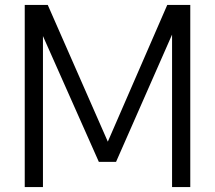

<svg xmlns="http://www.w3.org/2000/svg" viewBox="-20 -760 873 780"><path d="M80.5 0V-740H174L418 -184.5L659.5 -740H753V0H679V-619.5L451.5 -102.5H381.5L154.5 -613.5V0Z"/></svg>

Font: Encode Sans SemiCondensed SemiCondensed
Style: Regular
Weight: 400
Width: 4
Designer: Multiple Designers
Foundry: Impallari Type
Version: Version 3.000; ttfautohint (v1.8.3) -l 8 -r 50 -G 200 -x 14 